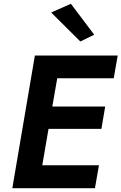

<svg xmlns="http://www.w3.org/2000/svg" viewBox="-20 -993 641 1013"><path d="M250 -927 354 -973 477 -810 404 -774ZM164 -700H601L580 -580H282L256 -431H535L515 -313H236L203 -121H502L481 0H45Z"/></svg>

Font: Von Semi
Style: Italic
Weight: 600
Version: Version 4.000; ttfautohint (v1.8.4.7-5d5b)